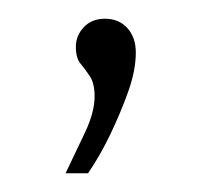

<svg xmlns="http://www.w3.org/2000/svg" viewBox="-20 -73 215 205"><path d="M50 112Q60 91 70.5 69Q81 47 81 30Q81 16 76 8.5Q71 1 66 -5Q61 -11 61 -23Q61 -35 69.5 -44Q78 -53 92 -53Q107 -53 116 -43Q125 -33 125 -17Q125 2 117 24.5Q109 47 98 70Q87 93 74 112Z"/></svg>

Font: Alumni Sans Light
Style: Regular
Weight: 300
Version: Version 1.018